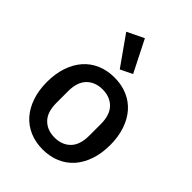

<svg xmlns="http://www.w3.org/2000/svg" viewBox="-231 -905 1026 1026"><g transform="rotate(45 282.0 -391.5)"><path d="M282 12Q228 12 183.5 -7Q139 -26 108 -61.5Q77 -97 60 -147.5Q43 -198 43 -260Q43 -322 60 -372.5Q77 -423 108 -458.5Q139 -494 183.5 -513Q228 -532 282 -532Q336 -532 380.5 -513Q425 -494 456 -458.5Q487 -423 504 -372.5Q521 -322 521 -260Q521 -198 504 -147.5Q487 -97 456 -61.5Q425 -26 380.5 -7Q336 12 282 12ZM282 -78Q338 -78 372 -112.5Q406 -147 406 -216V-304Q406 -373 372 -407.5Q338 -442 282 -442Q226 -442 192 -407.5Q158 -373 158 -304V-216Q158 -147 192 -112.5Q226 -78 282 -78ZM153 -749 248 -795 339 -615 271 -582Z"/></g></svg>

Font: IBM Plex Sans Thai Looped Medium
Style: Regular
Weight: 500
Designer: Mike Abbink, Paul van der Laan, Pieter van Rosmalen, Ben Mitchell, Mark Frömberg
Foundry: Bold Monday
Version: Version 1.1